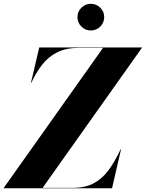

<svg xmlns="http://www.w3.org/2000/svg" viewBox="-73 -1003 776 1023"><path d="M339.7 -912Q339.7 -941.2 360.6 -962Q381.5 -982.7 410.8 -982.7Q440.4 -982.7 461.3 -962Q482.2 -941.2 482.2 -912Q482.2 -882.4 461.3 -861.5Q440.4 -840.6 410.8 -840.6Q381.5 -840.6 360.6 -861.5Q339.7 -882.4 339.7 -912ZM476 -748H347Q278.5 -748 231 -723.8Q183.5 -699.5 151 -657.5Q118.5 -615.5 94 -562H92L136 -750H683V-748L154 -2H313Q381.5 -2 427.8 -27.2Q474 -52.5 507.2 -98.8Q540.5 -145 570 -208H572L524 0H-53V-2Z"/></svg>

Font: Bodoni* 96
Style: Bold Italic
Weight: 700
Italic angle: -13°
Version: Version 2.2